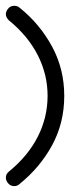

<svg xmlns="http://www.w3.org/2000/svg" viewBox="-20 -632 255 652"><path d="M0 -31.2Q1 -42 10.7 -49.8Q75.2 -102.5 108.4 -168Q141.6 -233.4 141.6 -306.6Q141.6 -378.9 108.4 -444.3Q75.2 -509.8 10.7 -562.5Q2 -570.3 0 -581.1Q-1 -591.8 6.8 -601.6Q14.6 -612.3 28.3 -612.3Q39.1 -612.3 45.9 -606.4Q115.2 -550.8 156.7 -474.1Q198.2 -397.5 198.2 -306.6Q198.2 -214.8 157.2 -139.2Q116.2 -63.5 45.9 -6.8Q39.1 0 28.3 0Q14.6 0 6.8 -10.7Q-1 -20.5 0 -31.2Z"/></svg>

Font: Scriphy
Style: Regular
Weight: 400
Designer: Ala M. Lockhart
Foundry: Ala M. Lockhart
Version: Version 1.0 2021